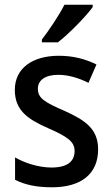

<svg xmlns="http://www.w3.org/2000/svg" viewBox="-20 -786 476 816"><path d="M374 -756V-766H254C231 -721 191 -661 158 -618V-606H226C273 -642 347 -718 374 -756ZM397 -151C397 -237 344 -274 256 -314C168 -352 141 -369 141 -409C141 -445 172 -468 228 -468C271 -468 316 -454 356 -434L390 -512C341 -536 290 -549 230 -549C118 -549 43 -496 43 -404C43 -318 96 -280 185 -241C273 -203 297 -181 297 -144C297 -100 266 -74 199 -74C145 -74 85 -93 44 -117V-22C85 -1 134 10 201 10C325 10 397 -47 397 -151Z"/></svg>

Font: Noto Sans Devanagari SemiCondensed Medium
Style: Regular
Weight: 500
Width: 4
Designer: Jelle Bosma - Monotype Design Team
Foundry: Monotype Imaging Inc.
Version: Version 2.004